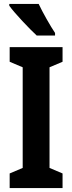

<svg xmlns="http://www.w3.org/2000/svg" viewBox="-20 -953 366 973"><path d="M176 -933H27V-924C53 -887 131 -805 166 -773H259V-786C237 -818 195 -892 176 -933ZM297 0V-74L231 -102V-612L297 -640V-714H29V-640L95 -612V-102L29 -74V0Z"/></svg>

Font: Noto Sans Devanagari ExtraCondensed
Style: Bold
Weight: 700
Width: 2
Designer: Jelle Bosma - Monotype Design Team
Foundry: Monotype Imaging Inc.
Version: Version 2.004